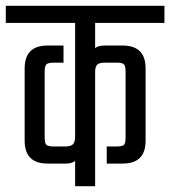

<svg xmlns="http://www.w3.org/2000/svg" viewBox="-40 -642 587 662"><path d="M527 -563H288V-476Q298 -485 320 -485H383Q462 -485 462 -406V-157Q462 -78 383 -78H328V-137H362Q382 -137 387.5 -142.5Q393 -148 393 -168V-395Q393 -414 387.5 -420Q382 -426 362 -426H322Q302 -426 295 -419Q288 -412 288 -392V0H219V-87Q208 -78 187 -78H124Q45 -78 45 -157V-406Q45 -485 124 -485H179V-426H145Q126 -426 120 -420Q114 -414 114 -395V-168Q114 -148 120 -142.5Q126 -137 145 -137H185Q204 -137 211.5 -144.5Q219 -152 219 -171V-563H-20V-622H527Z"/></svg>

Font: Teko Light
Style: Regular
Weight: 300
Designer: Manushi Parikh, Jonny Pinhorn
Foundry: Indian Type Foundry
Version: Version 1.105;PS 1.0;hotconv 1.0.78;makeotf.lib2.5.61930; tt